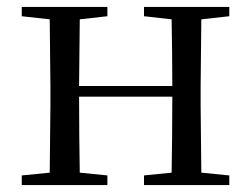

<svg xmlns="http://www.w3.org/2000/svg" viewBox="-20 -536 728 556"><path d="M397 -489 477 -480C478 -426 479 -346 479 -287H209L211 -480L291 -489V-516H43V-489L124 -480L126 -288V-229L124 -36L43 -28V0H291V-28L211 -36C210 -92 209 -177 209 -256H479C479 -177 478 -92 477 -36L397 -28V0H644V-28L563 -36L561 -229V-288L563 -480L644 -489V-516H397Z"/></svg>

Font: Source Han Serif CN
Style: Regular
Weight: 400
Designer: Ryoko NISHIZUKA 西塚涼子 (kana & ideographs); Frank Grießhammer (Latin, Greek & Cyrillic); Wenlong ZHANG 张文龙 (bopomofo); San
Foundry: Adobe
Version: Version 2.003;hotconv 1.1.1;makeotfexe 2.6.0